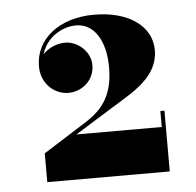

<svg xmlns="http://www.w3.org/2000/svg" viewBox="-41 -956 550 538"><g transform="rotate(-5 234.5 -687.0)"><path d="M415.5 -459V-630H404V-585H164L275 -654C332.5 -689.5 403.5 -726.5 403.5 -801.5C403.5 -867.5 341.5 -915 242 -915C143.5 -915 76 -860.5 76 -784C76 -735 113 -703 152 -703C191 -703 225.5 -732.5 225.5 -774.5C225.5 -813.5 190 -844 154.5 -844C131 -844 107 -833 92 -817C106 -864.5 150.5 -889.5 189.5 -889.5C241 -889.5 271.5 -838 271.5 -765C271.5 -690.5 245 -650.5 193.5 -617.5L71 -540V-459Z"/></g></svg>

Font: Bodoni* 11pt Fatface
Style: Regular
Weight: 900
Version: Version 2.3